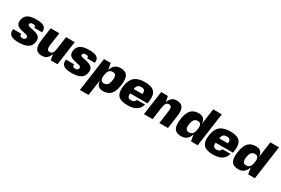

<svg xmlns="http://www.w3.org/2000/svg" viewBox="100 -1981 5058 3462"><g transform="rotate(30 2629.0 -249.5)"><path d="M242 -369Q240 -353 255 -343Q270 -333 295.5 -327.5Q321 -322 352.5 -316.5Q384 -311 414.5 -300.5Q445 -290 469 -274.5Q493 -259 505.5 -229.5Q518 -200 512 -159Q506 -114 487.5 -82Q469 -50 435.5 -29.5Q402 -9 354.5 1Q307 11 242 11Q125 11 77 -27Q29 -65 41 -149H211Q208 -128 212.5 -115Q217 -102 229 -95.5Q241 -89 262 -89Q294 -89 310 -101Q326 -113 330 -139Q332 -157 317.5 -168Q303 -179 278.5 -185Q254 -191 223.5 -196Q193 -201 163.5 -210.5Q134 -220 110.5 -235Q87 -250 75 -279Q63 -308 69 -349Q81 -433 141 -471Q201 -509 322 -509Q437 -509 484.5 -473.5Q532 -438 520 -359H360Q364 -385 351.5 -397Q339 -409 307.5 -409Q276 -409 260.5 -399.5Q245 -390 242 -369Z M910 0 888 -118Q872 -74 850 -45.5Q828 -17 798 -3.5Q768 10 729 10Q634 10 599.5 -47Q565 -104 582 -230L620 -500H800L762 -230Q757 -192 761 -167.5Q765 -143 778.5 -131.5Q792 -120 817 -120Q854 -120 874 -146Q894 -172 902 -230L940 -500H1120L1050 0Z M1342 -369Q1340 -353 1355 -343Q1370 -333 1395.5 -327.5Q1421 -322 1452.5 -316.5Q1484 -311 1514.5 -300.5Q1545 -290 1569 -274.5Q1593 -259 1605.5 -229.5Q1618 -200 1612 -159Q1606 -114 1587.5 -82Q1569 -50 1535.5 -29.5Q1502 -9 1454.5 1Q1407 11 1342 11Q1225 11 1177 -27Q1129 -65 1141 -149H1311Q1308 -128 1312.5 -115Q1317 -102 1329 -95.5Q1341 -89 1362 -89Q1394 -89 1410 -101Q1426 -113 1430 -139Q1432 -157 1417.5 -168Q1403 -179 1378.5 -185Q1354 -191 1323.5 -196Q1293 -201 1263.5 -210.5Q1234 -220 1210.5 -235Q1187 -250 1175 -279Q1163 -308 1169 -349Q1181 -433 1241 -471Q1301 -509 1422 -509Q1537 -509 1584.5 -473.5Q1632 -438 1620 -359H1460Q1464 -385 1451.5 -397Q1439 -409 1407.5 -409Q1376 -409 1360.5 -399.5Q1345 -390 1342 -369Z M1892 -368Q1917 -441 1961 -475.5Q2005 -510 2072 -510Q2177 -510 2215.5 -448Q2254 -386 2235 -249.5Q2216 -113 2160 -51.5Q2104 10 1999 10Q1954 10 1924 -5Q1894 -20 1878 -51Q1862 -82 1858 -131L1812 200H1632L1730 -500H1870ZM1947 -119Q1978 -119 2000 -132.5Q2022 -146 2035.5 -174.5Q2049 -203 2055 -249Q2065 -317 2048 -348Q2031 -379 1983.5 -379Q1936 -379 1910.5 -348Q1885 -317 1875 -249Q1865 -181 1882 -150Q1899 -119 1947 -119Z M2448 -200Q2441 -148 2459 -124Q2477 -100 2523 -100Q2547 -100 2564.5 -106.5Q2582 -113 2593.5 -126Q2605 -139 2612 -160H2782Q2754 -71 2689 -30.5Q2624 10 2509 10Q2367 10 2311.5 -52Q2256 -114 2275 -250.5Q2294 -387 2367 -448.5Q2440 -510 2581.5 -510Q2723 -510 2778.5 -448Q2834 -386 2815 -250L2808 -200ZM2463 -300H2643Q2651 -353 2632.5 -376.5Q2614 -400 2567 -400Q2520 -400 2495.5 -376Q2471 -352 2463 -300Z M3060 -500 3083 -382Q3105 -448 3144 -479Q3183 -510 3242 -510Q3336 -510 3371 -453Q3406 -396 3388 -270L3350 0H3170L3208 -270Q3216 -328 3203 -354Q3190 -380 3153.5 -380Q3117 -380 3096.5 -354Q3076 -328 3068 -270L3030 0H2850L2920 -500Z M3808 -131Q3783 -58 3739 -23.5Q3695 11 3628 11Q3523 11 3484.5 -51Q3446 -113 3465 -249.5Q3484 -386 3540.5 -447.5Q3597 -509 3702 -509Q3746 -509 3776 -494Q3806 -479 3822.5 -448Q3839 -417 3842 -368L3888 -699H4068L3970 1H3830ZM3753 -380Q3722 -380 3700 -366.5Q3678 -353 3665 -324.5Q3652 -296 3645 -250Q3636 -182 3653 -151Q3670 -120 3717 -120Q3764 -120 3790 -151Q3816 -182 3825.5 -250Q3835 -318 3818 -349Q3801 -380 3753 -380Z M4228 -200Q4221 -148 4239 -124Q4257 -100 4303 -100Q4327 -100 4344.5 -106.5Q4362 -113 4373.5 -126Q4385 -139 4392 -160H4562Q4534 -71 4469 -30.5Q4404 10 4289 10Q4147 10 4091.5 -52Q4036 -114 4055 -250.5Q4074 -387 4147 -448.5Q4220 -510 4361.5 -510Q4503 -510 4558.5 -448Q4614 -386 4595 -250L4588 -200ZM4243 -300H4423Q4431 -353 4412.5 -376.5Q4394 -400 4347 -400Q4300 -400 4275.5 -376Q4251 -352 4243 -300Z M4998 -131Q4973 -58 4929 -23.5Q4885 11 4818 11Q4713 11 4674.5 -51Q4636 -113 4655 -249.5Q4674 -386 4730.5 -447.5Q4787 -509 4892 -509Q4936 -509 4966 -494Q4996 -479 5012.5 -448Q5029 -417 5032 -368L5078 -699H5258L5160 1H5020ZM4943 -380Q4912 -380 4890 -366.5Q4868 -353 4855 -324.5Q4842 -296 4835 -250Q4826 -182 4843 -151Q4860 -120 4907 -120Q4954 -120 4980 -151Q5006 -182 5015.5 -250Q5025 -318 5008 -349Q4991 -380 4943 -380Z"/></g></svg>

Font: Fivo Sans Modern Heavy
Style: Regular
Weight: 900
Designer: Alexander Slobzheninov
Foundry: Alexander Slobzheninov
Version: 1.0